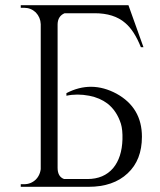

<svg xmlns="http://www.w3.org/2000/svg" viewBox="-20 -720 617 740"><path d="M60 0V-10H73Q99 -10 118 -28Q124 -34 128 -41Q135 -53 137 -68V-627Q136 -653 118 -672Q99 -690 73 -690H60V-700H475L533 -538H523Q497 -603 462 -632Q419 -669 345 -669H229Q203 -658 202 -627V-73Q202 -39 227 -30H317Q380 -30 416 -72Q450 -113 452 -183Q453 -220 446 -243Q430 -293 394 -321Q365 -343 324 -351Q277 -360 236 -351V-361Q332 -411 429 -359Q527 -305 527 -193Q527 -103 472 -52Q417 0 321 0Z"/></svg>

Font: Cinzel(RUS BY LYAJKA)
Style: Regular
Weight: 400
Designer: Natanael Gama
Version: Version 1.001;PS 001.001;hotconv 1.0.56;makeotf.lib2.0.21325